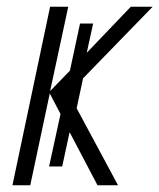

<svg xmlns="http://www.w3.org/2000/svg" viewBox="-20 -551 474 571"><path d="M17 0 129 -531H183L129 -280L188 -341L218 -481H257L238 -394L369 -531H434L227 -318L208 -229L331 0H270L187 -158L165 -56H126L160 -212L128 -273L70 0Z"/></svg>

Font: Noto Sans Display SemiCondensed Light
Style: Italic
Weight: 300
Width: 4
Italic angle: -12°
Designer: Monotype Design Team
Foundry: Monotype Imaging Inc.
Version: Version 1.900